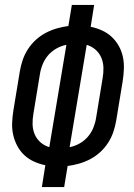

<svg xmlns="http://www.w3.org/2000/svg" viewBox="-20 -755 540 775"><path d="M149 0 163 -88Q139 -93 117 -103Q95 -113 78 -129Q61 -145 50 -165.5Q39 -186 33.5 -209.5Q28 -233 29 -258.5Q30 -284 34 -309L60 -467Q64 -490 71.5 -512.5Q79 -535 92.5 -556Q106 -577 124.5 -594Q143 -611 165 -622.5Q187 -634 210 -640.5Q233 -647 256 -650L270 -735H360L346 -647Q370 -642 392 -632Q414 -622 431 -606Q448 -590 459.5 -569.5Q471 -549 476 -525.5Q481 -502 480 -476.5Q479 -451 475 -426L449 -268Q445 -245 437.5 -222.5Q430 -200 416.5 -179Q403 -158 384.5 -141Q366 -124 344 -112.5Q322 -101 299 -94.5Q276 -88 253 -85L239 0ZM179 -161 248 -574Q227 -570 207.5 -559Q188 -548 174 -531.5Q160 -515 152 -495Q144 -475 141 -455L115 -297Q111 -275 111.5 -253.5Q112 -232 120 -213Q128 -194 143.5 -180.5Q159 -167 179 -161ZM261 -161Q282 -165 301.5 -176Q321 -187 335 -203.5Q349 -220 357 -240Q365 -260 368 -280L394 -438Q398 -460 397.5 -481.5Q397 -503 389 -522Q381 -541 365.5 -554.5Q350 -568 330 -574Z"/></svg>

Font: Iosevka Medium
Style: Italic
Weight: 500
Italic angle: -9°
Monospace: yes
Designer: Belleve Invis
Foundry: Belleve Invis
Version: Version 32.5.0; ttfautohint (v1.8.4)